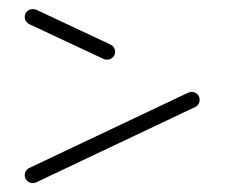

<svg xmlns="http://www.w3.org/2000/svg" viewBox="-20 -472 497 425"><path d="M34.8 -434.4Q34.8 -441.9 40 -446.9Q45.2 -451.9 52.6 -451.9Q57 -451.9 60.4 -450.4L224.8 -373.3Q229.3 -371.1 232 -366.9Q234.8 -362.6 234.8 -357.4Q234.8 -350 229.6 -345Q224.4 -340 217 -340Q212.6 -340 209.3 -341.5L44.8 -418.5Q40.4 -420.7 37.6 -425Q34.8 -429.3 34.8 -434.4ZM52.6 -66.7Q45.2 -66.7 40 -71.7Q34.8 -76.7 34.8 -84.1Q34.8 -89.3 37.4 -93.5Q40 -97.8 44.4 -100L396.3 -266.7Q400.7 -268.5 404.1 -268.5Q411.5 -268.5 416.7 -263.5Q421.9 -258.5 421.9 -251.1Q421.9 -245.9 419.3 -241.7Q416.7 -237.4 412.2 -235.2L60.4 -68.5Q55.9 -66.7 52.6 -66.7Z"/></svg>

Font: 26F Galaxy Sans Light
Style: Regular
Weight: 300
Designer: C₂₉H₂₅N₃O₅
Version: Version 1.100